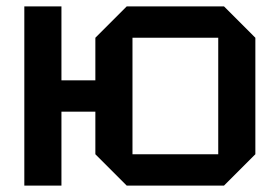

<svg xmlns="http://www.w3.org/2000/svg" viewBox="-20 -580 868 600"><path d="M56 0V-560H172V-329H278V-462L376 -560H680L778 -462V-98L680 0H376L278 -98V-231H172V0ZM394 -98H662V-462H394Z"/></svg>

Font: Tektur Medium
Style: Regular
Weight: 500
Designer: Adam Jagosz
Foundry: Adam Jagosz
Version: Version 1.005;gftools[0.9.30]